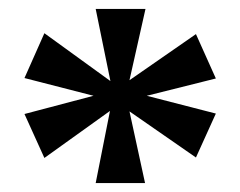

<svg xmlns="http://www.w3.org/2000/svg" viewBox="-20 -780 542 433"><path d="M190.9 -564 35.2 -604 80.1 -705.1 229 -597.2 195.8 -759.8H308.1L272 -599.1L421.9 -703.1L466.8 -603L311 -564L466.8 -523.9L421.9 -424.8L272 -528.8L307.1 -367.2H195.8L228 -529.8L80.1 -423.8L35.2 -522.9Z"/></svg>

Font: Sitara
Style: Bold
Weight: 700
Designer: Neelakash Kshetrimayum
Foundry: Neelakash Kshetrimayum
Version: Version 1.000;PS Version 1.000;PS 1.0;hotconv 1.;hotconv 1.0